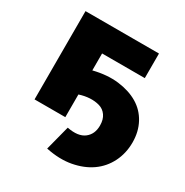

<svg xmlns="http://www.w3.org/2000/svg" viewBox="-170 -680 984 1021"><g transform="rotate(30 321.5 -169.5)"><path d="M64 0V-542H515.1V-391.1H252.9V-287.1Q335.4 -307.6 404.8 -299.1Q474.1 -290.5 524.2 -260.7Q574.2 -231 602.1 -179.2Q629.9 -127.4 629.9 -62Q629.9 4.4 602.3 59.6Q574.7 114.7 524.9 149.7Q475.1 184.6 405.8 197.5Q336.4 210.4 252.9 192.9L292 42Q362.3 55.7 398.7 27.8Q435.1 0 435.1 -53.2Q435.1 -90.3 418.5 -114Q401.9 -137.7 374.8 -145.5Q347.7 -153.3 316.4 -151.6Q285.2 -149.9 252.9 -139.2V0Z"/></g></svg>

Font: Montserrat ExtraBold
Style: Regular
Weight: 800
Designer: Julieta Ulanovsky
Foundry: Julieta Ulanovsky
Version: Version 9.000